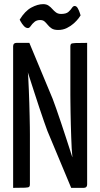

<svg xmlns="http://www.w3.org/2000/svg" viewBox="-20 -907 484 927"><path d="M323.7 0 208.8 -275Q203 -290.6 192.6 -320.2Q182.3 -349.8 169.9 -386.9Q157.5 -424.1 145.4 -461.8Q133.3 -499.4 122.9 -531.4Q112.4 -563.4 106.2 -582.9Q100.1 -602.5 100.1 -602.5L54.2 -651.9L59.9 -700H121.7L234.2 -430Q240.7 -413.1 251.4 -382.7Q262.1 -352.3 274.3 -315.8Q286.5 -279.4 298.4 -242.9Q310.3 -206.4 320.3 -175.4Q330.2 -144.4 336.4 -125.7Q342.6 -107 342.6 -107L391.9 -48.1L384.2 0ZM43.4 0V-683.5Q43.4 -700 59.9 -700L124.4 -683.5L113.4 -566.7Q115.3 -553.1 116.6 -528.3Q117.9 -503.4 119.2 -472.5Q120.5 -441.5 121.5 -408.9Q122.4 -376.3 123.1 -346.3Q123.7 -316.4 124.1 -293.2Q124.4 -270 124.4 -258.9V-16.5Q124.4 -8.2 120.8 -4.9Q117.2 -1.6 100.5 -0.8Q83.9 0 43.4 0ZM384.2 0 319.7 -16.5 329.4 -150.3Q327.5 -165.2 326.2 -189.7Q324.9 -214.2 323.9 -243.7Q322.9 -273.3 322 -304.1Q321 -334.9 320.7 -363.4Q320.4 -391.9 320 -414.2Q319.7 -436.4 319.7 -448.1V-683.5Q319.7 -691.8 323.3 -695.1Q326.9 -698.4 343.9 -699.2Q360.9 -700 400.7 -700V-16.5Q400.7 0 384.2 0ZM261 -762.3Q240.6 -762.3 229.5 -769.6Q218.4 -777 211 -786.3Q203.6 -795.5 195.6 -802.9Q187.5 -810.3 173.9 -810.3Q156.8 -810.3 145.9 -800.8Q134.9 -791.4 128.4 -781.4Q121.9 -771.5 114.9 -771.5Q104.2 -771.5 95 -781.8Q85.8 -792.1 80.4 -802.1Q75 -812.1 75 -812.1Q100.6 -853.9 131.1 -870.4Q161.6 -887 188.3 -887Q204.4 -887 214.7 -879.7Q225.1 -872.5 232.9 -863.3Q240.8 -854.1 250.5 -846.9Q260.2 -839.7 275.2 -839.7Q299.3 -839.7 310.3 -849.5Q321.2 -859.2 327.2 -868.7Q333.3 -878.1 340.5 -878.1Q349.4 -878.1 355.6 -866.9Q361.9 -855.6 365.5 -844.1Q369.1 -832.7 369.1 -832.7Q367.4 -829.2 358.7 -817.8Q350.1 -806.5 335.9 -793.8Q321.7 -781 302.8 -771.7Q283.9 -762.3 261 -762.3Z"/></svg>

Font: Yanone Kaffeesatz ExtraLight
Style: Regular
Weight: 200
Designer: Yanone (Cyrillic: Daniel Pouzeot, Huerta Tipografica, and Cyreal)
Foundry: Yanone
Version: Version 2.003